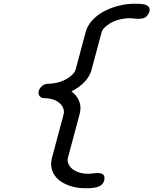

<svg xmlns="http://www.w3.org/2000/svg" viewBox="-20 -897 819 1025"><path d="M468.3 -523.2Q458.7 -488 430.3 -458.7Q401.9 -429.4 361.3 -409.2Q391.1 -387 403.1 -355.7Q415 -324.5 405 -287.4L342.8 -55.4Q338.6 -40.3 344.2 -25.1Q349.9 -10 363.4 2.6Q377 15.1 400.4 22.9Q423.8 30.8 453.1 30.8Q457.3 30.8 465.3 29.8Q473.4 28.8 481.1 28Q488.8 27.1 497.8 26.7Q506.8 26.4 514 27.8Q521.2 29.3 527.2 32.5Q533.2 35.6 536 42.5Q538.8 49.3 537.6 59.3Q536.4 69.6 531.9 77.6Q527.3 85.7 520.6 90.6Q513.9 95.5 505.5 99.1Q497.1 102.8 488.2 104.2Q479.2 105.7 470.1 106.8Q460.9 107.9 452.9 107.7Q444.8 107.4 438.2 107.7Q434.3 107.7 432.6 107.7Q391.1 107.7 355 95.8Q318.8 84 293.8 63.4Q268.8 42.7 258.3 12.1Q247.8 -18.6 257.3 -53.7L319.6 -286.6Q323.7 -301.8 318.4 -317Q313 -332.3 300 -344.8Q287.1 -357.4 264.9 -365.2Q242.7 -373 215.3 -373Q199.5 -373 191.2 -384.5Q182.9 -396 187 -411.6Q191.2 -427.2 205.6 -438.6Q220 -450 235.8 -450Q263.9 -450 290.8 -457.3Q317.6 -464.6 336.4 -476Q355.2 -487.3 367.8 -500.2Q380.4 -513.2 383.5 -524.9L437.7 -727.1Q446.8 -760.7 473.5 -789.6Q500.2 -818.4 536.5 -837.2Q572.8 -856 614.4 -866.5Q656 -877 696.5 -877Q728.8 -877 742.2 -875Q749.3 -874 755.1 -872.2Q761 -870.4 766.8 -866.9Q772.7 -863.5 775.5 -858.5Q778.3 -853.5 779.2 -846.2Q780 -838.9 775.6 -829.6Q770 -815.9 760.4 -808Q750.7 -800 738.4 -798.2Q726.1 -796.4 715.8 -796.5Q705.6 -796.6 693 -798.3Q680.4 -800 675.8 -800Q645.5 -800 617.6 -792.7Q589.6 -785.4 570.3 -774Q551 -762.7 538.3 -749.9Q525.6 -737.1 522.5 -725.1Z"/></svg>

Font: Tecnico
Style: GruesoInclinado
Weight: 700
Italic angle: -15°
Version: Version 1.3